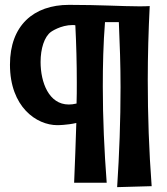

<svg xmlns="http://www.w3.org/2000/svg" viewBox="-20 -735 686 790"><path d="M604 31C593 -115 588 -260 588 -406C588 -507 591 -609 596 -710C583 -709 567 -709 550 -709C485 -709 391 -715 264 -715C118 -715 21 -630 21 -469C21 -295 130 -220 216 -220C216 -220 255 -220 294 -229C292 -147 288 -65 285 17H419C409 -115 403 -247 403 -379C403 -467 405 -555 412 -644H469C473 -554 476 -465 476 -376C476 -240 471 -102 462 35ZM296 -395C296 -366 296 -337 295 -309C283 -306 272 -305 263 -305C181 -305 147 -396 147 -480C147 -534 162 -584 190 -604C190 -604 229 -632 279 -632C282 -632 286 -632 290 -631C294 -552 296 -474 296 -395Z"/></svg>

Font: Rum Raisin
Style: Regular
Weight: 400
Designer: Astigmatic (AOETI)
Foundry: Astigmatic (AOETI)
Version: Version 1.000